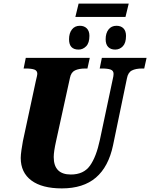

<svg xmlns="http://www.w3.org/2000/svg" viewBox="-20 -1035 833 1065"><path d="M95 -159Q95 -175 99 -203Q103 -231 107 -252L179 -587Q187 -619 187 -625Q187 -643 171 -649Q155 -655 122 -655H111L123 -714H478L465 -655H453Q418 -655 396 -644.5Q374 -634 368 -603L291 -252Q278 -194 278 -164Q278 -67 373 -67Q444 -67 479 -116Q514 -165 534 -259L605 -594Q610 -614 610 -625Q610 -643 594 -649Q578 -655 545 -655H533L545 -714H793L780 -655H768Q733 -655 711.5 -644Q690 -633 684 -600L607 -229Q582 -110 512 -50Q442 10 323 10Q213 10 154 -34Q95 -78 95 -159ZM416 -1015H694L676 -941H398ZM363 -817Q363 -851 379 -871.5Q395 -892 423 -892Q447 -892 461.5 -877.5Q476 -863 476 -836Q476 -797 458 -778.5Q440 -760 416 -760Q363 -760 363 -817ZM566 -817Q566 -851 582 -871.5Q598 -892 626 -892Q651 -892 665 -877.5Q679 -863 679 -836Q679 -797 661.5 -778.5Q644 -760 619 -760Q594 -760 580 -774.5Q566 -789 566 -817Z"/></svg>

Font: Noto Serif NarrowBlack
Style: Italic
Weight: 900
Width: 4
Italic angle: -12°
Designer: Monotype Design Team
Foundry: Monotype Imaging Inc.
Version: Version 1.001